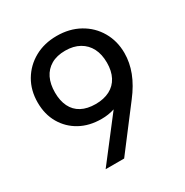

<svg xmlns="http://www.w3.org/2000/svg" viewBox="-163 -839 934 970"><g transform="rotate(-30 303.5 -353.5)"><path d="M299 -707Q373 -707 430.5 -675Q488 -643 520.5 -587Q553 -531 553 -461Q553 -406 532 -351Q511 -296 467 -239L285 0H177L385 -270L500 -389Q480 -318 423.5 -274Q367 -230 287 -230Q216 -230 162.5 -259.5Q109 -289 78.5 -341.5Q48 -394 48 -463Q48 -534 80.5 -589Q113 -644 169.5 -675.5Q226 -707 299 -707ZM452 -463Q452 -512 434 -547Q416 -582 381.5 -601.5Q347 -621 299 -621Q250 -621 216.5 -601.5Q183 -582 166 -547Q149 -512 149 -463Q149 -415 166 -380.5Q183 -346 216.5 -328Q250 -310 299 -310Q347 -310 381.5 -328Q416 -346 434 -380.5Q452 -415 452 -463Z"/></g></svg>

Font: Albert Sans Medium
Style: Regular
Weight: 500
Designer: Andreas Rasmussen
Foundry: a.Foundry
Version: Version 1.025